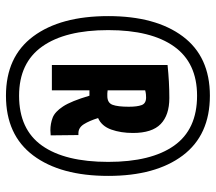

<svg xmlns="http://www.w3.org/2000/svg" viewBox="-60 -872 724 644"><g transform="rotate(90 302.0 -550.0)"><path d="M301 -208Q170 -208 102 -299.5Q34 -391 34 -551Q34 -710 102 -801Q170 -892 301 -892Q433 -892 501.5 -801Q570 -710 570 -551Q570 -391 501.5 -299.5Q433 -208 301 -208ZM301 -252Q414 -252 468.5 -329Q523 -406 523 -551Q523 -695 468.5 -772Q414 -849 301 -849Q191 -849 136 -772Q81 -695 81 -551Q81 -407 136 -329.5Q191 -252 301 -252ZM417 -357Q395 -357 375 -364.5Q355 -372 337 -399.5Q319 -427 301 -488Q299 -488 294 -488Q291 -488 288.5 -488Q286 -488 283 -488V-362H198V-750Q227 -753 254 -754.5Q281 -756 309 -756Q366 -756 396 -727Q426 -698 426 -634Q426 -593 414.5 -561Q403 -529 376 -517Q385 -488 396.5 -469.5Q408 -451 427 -451Q431 -451 433 -451L434 -358Q430 -358 425.5 -357.5Q421 -357 417 -357ZM302 -548Q325 -548 331.5 -565.5Q338 -583 338 -620Q338 -648 332.5 -663Q327 -678 307 -678Q302 -678 296.5 -677.5Q291 -677 283 -675V-549Q289 -548 293 -548Q297 -548 302 -548Z"/></g></svg>

Font: Georama Condensed
Style: Bold
Weight: 700
Width: 3
Designer: Jean-Baptiste Levee
Foundry: Production Type
Version: Version 1.000